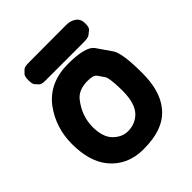

<svg xmlns="http://www.w3.org/2000/svg" viewBox="-189 -764 904 904"><g transform="rotate(-45 263.0 -312.0)"><path d="M281.7 -390.6Q323.2 -391.6 334.5 -375.5Q345.7 -359.4 356.7 -343.3Q367.7 -327.1 369.1 -251Q369.1 -245.6 369.1 -239.7Q368.7 -155.8 333 -120.1Q300.3 -87.9 252.9 -87.9Q212.9 -87.9 180.7 -120.1Q148.4 -152.3 148.4 -220.7Q148.9 -293 196.8 -354.5Q224.1 -389.2 281.7 -390.6ZM86.4 -426.8Q22.9 -341.8 22.9 -231.9Q22.9 -115.2 77.1 -49.8Q138.7 23.4 242.2 23.9Q381.8 24.9 441.4 -51.8Q493.2 -114.7 493.7 -231.9Q494.1 -366.7 469.2 -402.8Q444.3 -439 419.2 -475.1Q394 -511.2 279.3 -512.2Q154.3 -513.2 86.4 -426.8ZM148.4 -647Q122.1 -647 114.3 -639.2Q106.4 -631.3 98.4 -623.3Q90.3 -615.2 90.3 -588.9Q90.3 -564 97.9 -555.9Q105.5 -547.9 112.8 -539.8Q120.1 -531.7 145 -531.7H401.4Q430.7 -531.7 440.4 -539.6Q450.2 -547.4 459.7 -554.9Q469.2 -562.5 469.2 -590.3Q469.2 -618.7 449.2 -633.3Q429.2 -647.9 398.9 -647.9Z"/></g></svg>

Font: Comic Relief
Style: Bold
Weight: 700
Designer: Jeff Davis
Foundry: Loudifier
Version: Version 1.200; ttfautohint (v1.8.4.7-5d5b)